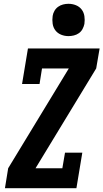

<svg xmlns="http://www.w3.org/2000/svg" viewBox="-20 -990 544 1010"><path d="M6 0 23 -105 342 -630H201L188 -548H96L127 -735H504L486 -630L167 -105H308L322 -187H413L382 0ZM340 -800Q320 -800 301.5 -807.5Q283 -815 271.5 -830Q260 -845 257 -865Q254 -885 257 -906Q259 -920 266.5 -933Q274 -946 286 -954.5Q298 -963 312 -966.5Q326 -970 340 -970Q361 -970 379.5 -962.5Q398 -955 409.5 -940Q421 -925 424 -905Q427 -885 424 -864Q421 -850 414 -837Q407 -824 395 -815.5Q383 -807 368.5 -803.5Q354 -800 340 -800Z"/></svg>

Font: Iosevka Slab Extrabold
Style: Italic
Weight: 800
Italic angle: -9°
Monospace: yes
Designer: Belleve Invis
Foundry: Belleve Invis
Version: Version 11.1.0; ttfautohint (v1.8.3)